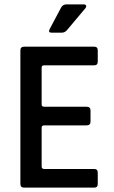

<svg xmlns="http://www.w3.org/2000/svg" viewBox="-20 -856 520 876"><path d="M283 -836H362Q370 -836 372.5 -831Q375 -826 370 -819L286 -719Q276 -707 262 -707H215Q198 -707 207 -724L258 -820Q266 -836 283 -836ZM410 0H90Q73 0 73 -17V-626Q73 -643 90 -643H410Q426 -643 426 -626V-575Q426 -558 410 -558H182Q170 -558 170 -548V-379Q170 -369 182 -369H375Q393 -369 393 -352V-301Q393 -284 375 -284H182Q170 -284 170 -274V-96Q170 -85 182 -85H410Q426 -85 426 -68V-17Q426 0 410 0Z"/></svg>

Font: Rajdhani Semibold
Style: Regular
Weight: 600
Designer: Satya Rajpurohit, Jyotish Sonowal
Foundry: Indian Type Foundry
Version: Version 1.200;PS 1.0;hotconv 1.0.78;makeotf.lib2.5.61930; tt